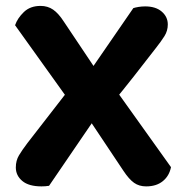

<svg xmlns="http://www.w3.org/2000/svg" viewBox="-20 -633 638 660"><path d="M253.5 -271.8 223.6 -278.5 31.8 -546.3Q40.1 -570.5 62 -591.6Q83.9 -612.7 119.4 -612.7Q144 -612.7 162.6 -599.9Q181.2 -587.1 199.8 -558.2L332.8 -359.5L370.3 -334.9L567.8 -58.4Q561.8 -28.2 539.7 -10.3Q517.7 7.7 482.2 7.7Q458.2 7.7 440.8 -4.6Q423.4 -16.9 404.1 -46.1ZM362.4 -273.9 321.3 -247.3 148.6 5.7Q142.6 6.7 135.8 7.2Q129 7.7 122.7 7.7Q78.9 7.7 56.7 -10.9Q34.4 -29.5 34.4 -57.4Q34.4 -80.9 45.2 -99Q56 -117.1 73.9 -140.7L224 -334.2L285.3 -383L438.3 -605.1Q445.3 -607.4 456.3 -609.2Q467.2 -611 479.1 -611Q515.3 -611 536 -593.1Q556.8 -575.2 556.8 -549Q556.8 -527.1 545.3 -508.8Q533.9 -490.6 514.7 -466.4Q477.6 -418.3 439.9 -370.3Q402.1 -322.4 362.4 -273.9Z"/></svg>

Font: Baloo Tamma 2
Style: Regular
Weight: 400
Designer: Divya Kowshik, Shuchita Grover and Ek Type
Foundry: Ek Type
Version: Version 1.700